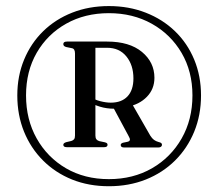

<svg xmlns="http://www.w3.org/2000/svg" viewBox="-20 -770 738 649"><path d="M348 -140.5Q416 -140.5 473 -163.2Q530 -186 571.8 -227.5Q613.5 -269 636.5 -325Q659.5 -381 659.5 -447.5Q659.5 -513 636.5 -568.5Q613.5 -624 571.5 -664.5Q529.5 -705 472.5 -727.2Q415.5 -749.5 348 -749.5Q280.5 -749.5 224 -727.2Q167.5 -705 126 -664.5Q84.5 -624 61.5 -568.5Q38.5 -513 38.5 -447.5Q38.5 -381 61.2 -325Q84 -269 125.5 -227.5Q167 -186 223.5 -163.2Q280 -140.5 348 -140.5ZM348 -164.5Q266 -164.5 203 -201.2Q140 -238 104 -302Q68 -366 68 -447.5Q68 -529 104.2 -591.8Q140.5 -654.5 203.8 -690Q267 -725.5 348 -725.5Q429 -725.5 493 -689.8Q557 -654 593.8 -591.2Q630.5 -528.5 630.5 -447.5Q630.5 -366 594 -302Q557.5 -238 493.8 -201.2Q430 -164.5 348 -164.5ZM502 -507Q502 -469 476.5 -442.8Q451 -416.5 410 -409Q398.5 -407 388.5 -404.8Q378.5 -402.5 366 -402.5Q340 -402.5 317.5 -409.5Q295 -416.5 277.5 -427L280 -445.5Q299 -433 318.8 -428Q338.5 -423 354.5 -423Q391 -423 411 -444.2Q431 -465.5 431 -505Q431 -550 407.2 -579.2Q383.5 -608.5 342 -608.5H302.5V-312Q302.5 -303.5 305.8 -299.2Q309 -295 315.5 -293L334.5 -289Q340 -287.5 341.8 -285.5Q343.5 -283.5 343.5 -280.5Q343.5 -272.5 332 -272.5H206Q194 -272.5 194 -280.5Q194 -286.5 204 -289.5L221 -293.5Q227.5 -295.5 230.5 -299.5Q233.5 -303.5 233.5 -312V-589.5Q233.5 -597 231 -601.5Q228.5 -606 223.5 -607L204 -611Q194 -613.5 194 -621Q194 -629.5 206.5 -629.5H342Q417.5 -629.5 459.8 -594.5Q502 -559.5 502 -507ZM360.5 -411 426 -419.5 488 -311.5Q494 -302 500.5 -297.2Q507 -292.5 516 -290Q523 -288.5 525.2 -286.2Q527.5 -284 527.5 -280.5Q527.5 -276.5 524.2 -274Q521 -271.5 515.5 -271.5H399.5Q388 -271.5 388 -280Q388 -285 395.5 -287.5L410 -290.5Q418 -292 419 -296.8Q420 -301.5 414.5 -310.5Z"/></svg>

Font: Fraunces 60pt
Style: Regular
Weight: 400
Version: Version 1.000;[b76b70a41]